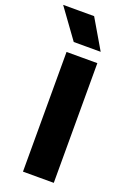

<svg xmlns="http://www.w3.org/2000/svg" viewBox="-204 -968 690 1025"><g transform="rotate(20 141.0 -455.0)"><path d="M70 0Q70 -168 70 -340Q70 -512 70 -680Q114 -680 158 -680Q202 -680 245 -680Q245 -512 245 -340Q245 -168 245 0Q202 0 158 0Q114 0 70 0ZM241 -743Q204 -743 165 -743Q126 -743 88 -743Q58 -784 27.5 -826.5Q-3 -869 -33 -910Q11 -910 55.5 -910Q100 -910 143 -910Q167 -869 192 -826.5Q217 -784 241 -743Z"/></g></svg>

Font: Tilt Warp
Style: Regular
Weight: 400
Designer: Andy Clymer
Foundry: Andy Clymer
Version: Version 1.000